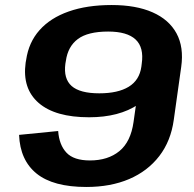

<svg xmlns="http://www.w3.org/2000/svg" viewBox="-20 -730 766 760"><path d="M667.9 -255.9Q656.4 -171.8 610.5 -112.2Q564.5 -52.6 491.2 -21.2Q417.8 10.1 321.9 10.1Q190.6 10.1 125 -42.8Q59.5 -95.6 55.5 -196.1L210.2 -211.4Q214.2 -156.5 243.1 -125.7Q272 -94.9 336.1 -94.9Q407.4 -94.9 452.5 -131.8Q497.6 -168.7 508.6 -247.1L539.5 -465.2H697.3ZM421.9 -710.1Q518.4 -710.1 583.7 -681.3Q649 -652.5 678.7 -597.9Q708.3 -543.2 697.3 -465.2L615.6 -458.9Q602.6 -367.4 527.2 -316.6Q451.8 -265.8 332.6 -265.8Q198.4 -265.8 133 -322.6Q67.5 -379.5 81.5 -482L83.5 -492.9Q93.5 -562.4 136.5 -610.7Q179.4 -659 251.8 -684.5Q324.1 -710.1 421.9 -710.1ZM408.3 -605.1Q327.9 -605.1 288.3 -575.6Q248.7 -546.1 240.8 -489.3L238.8 -477.9Q230.9 -418.5 263.6 -389.5Q296.4 -360.6 373.1 -360.6Q446.9 -360.6 489.5 -386.6Q532.1 -412.6 539.6 -466.1L541 -477.5Q550.4 -542.3 516.7 -573.7Q483.1 -605.1 408.3 -605.1Z"/></svg>

Font: Pathway Extreme 8pt Thin
Style: Italic
Weight: 100
Italic angle: -8°
Designer: Eduardo Rodriguez Tunni
Foundry: Eduardo Rodriguez Tunni
Version: Version 1.000